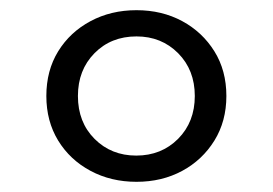

<svg xmlns="http://www.w3.org/2000/svg" viewBox="-20 -860 536 377"><path d="M248 -503Q298 -503 337.8 -524.5Q377.5 -546 401 -584Q424.5 -622 424.5 -671.5Q424.5 -721.5 401 -759.2Q377.5 -797 337.8 -818.5Q298 -840 248 -840Q198 -840 157.8 -818.5Q117.5 -797 94.2 -759.2Q71 -721.5 71 -671.5Q71 -622 94.2 -584Q117.5 -546 157.8 -524.5Q198 -503 248 -503ZM247.5 -554.5Q198.5 -554.5 165.8 -587.2Q133 -620 133 -671.5Q133 -722.5 165.5 -755.5Q198 -788.5 248 -788.5Q297 -788.5 329.8 -755.5Q362.5 -722.5 362.5 -671.5Q362.5 -620.5 329.8 -587.5Q297 -554.5 247.5 -554.5Z"/></svg>

Font: Spartan Medium
Style: Regular
Weight: 500
Designer: Matt Bailey, Mirko Velimirovic
Foundry: Matt Bailey
Version: Version 1.003; ttfautohint (v1.8.3)